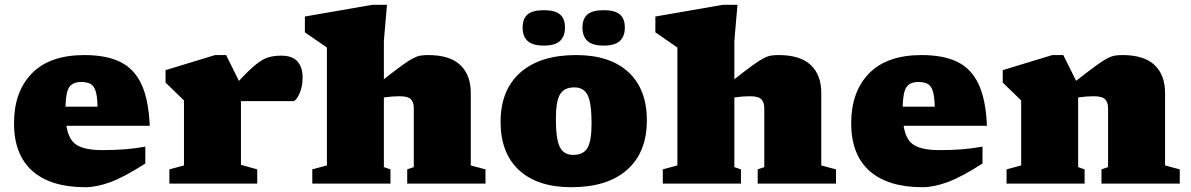

<svg xmlns="http://www.w3.org/2000/svg" viewBox="-20 -767 4973 802"><path d="M332.5 -537Q423.5 -537 482 -508.5Q540.5 -480 570.8 -415.2Q601 -350.5 605.5 -241.5H257.5Q266.5 -182 301 -161Q335.5 -140 407.5 -140Q461 -140 503.5 -143.5Q546 -147 587 -154.5V-84Q500 -28 441.8 -6.5Q383.5 15 336.5 15Q192 15 115.2 -53Q38.5 -121 38.5 -252Q38.5 -384 113.2 -460.5Q188 -537 332.5 -537ZM319 -424.5Q285 -424.5 270 -404Q255 -383.5 253.5 -321.5H387.5Q386.5 -366 379 -388Q371.5 -410 356.8 -417.2Q342 -424.5 319 -424.5Z M1154.5 -534.5Q1202 -534.5 1223 -509.8Q1244 -485 1244 -445Q1244 -403 1230 -373.8Q1216 -344.5 1204 -344.5H1000Q991.5 -344.5 986.5 -344.5V-78.5L1054.5 -59.5V0H687.5V-59.5L748.5 -76V-347.5L671.5 -422V-474L878.5 -537H924.5L978 -429Q1021.5 -476 1049.5 -498.2Q1077.5 -520.5 1101 -527.5Q1124.5 -534.5 1154.5 -534.5Z M1611 0H1284.5V-59.5L1345.5 -76V-568.5L1253.5 -632V-698L1535.5 -747H1596.5L1583.5 -597V-436Q1630.5 -473 1658.8 -493.5Q1687 -514 1704.8 -523.2Q1722.5 -532.5 1736.5 -534.8Q1750.5 -537 1768.5 -537Q1858.5 -537 1902.5 -495.5Q1946.5 -454 1946.5 -379.5V-76L2008 -59.5V0H1681V-59.5L1708.5 -69V-315.5Q1708.5 -339.5 1696.2 -352.2Q1684 -365 1648.5 -365Q1619 -365 1583.5 -360V-69L1611 -59.5Z M2366.5 15Q2225.5 15 2148.2 -56.2Q2071 -127.5 2071 -257.5Q2071 -391 2153.5 -464Q2236 -537 2386.5 -537Q2527.5 -537 2604.8 -465.8Q2682 -394.5 2682 -264.5Q2682 -131 2599.8 -58Q2517.5 15 2366.5 15ZM2374 -120Q2417 -120 2434 -149.2Q2451 -178.5 2451 -252Q2451 -335.5 2435 -368.8Q2419 -402 2379 -402Q2336.5 -402 2319.2 -372.8Q2302 -343.5 2302 -270Q2302 -186.5 2318.2 -153.2Q2334.5 -120 2374 -120ZM2251.5 -576.5Q2205 -576.5 2184 -595.8Q2163 -615 2163 -652Q2163 -689 2184 -706.8Q2205 -724.5 2251.5 -724.5Q2298 -724.5 2319 -706.8Q2340 -689 2340 -652Q2340 -615 2319 -595.8Q2298 -576.5 2251.5 -576.5ZM2501.5 -576.5Q2455 -576.5 2434 -595.8Q2413 -615 2413 -652Q2413 -689 2434 -706.8Q2455 -724.5 2501.5 -724.5Q2548 -724.5 2569 -706.8Q2590 -689 2590 -652Q2590 -615 2569 -595.8Q2548 -576.5 2501.5 -576.5Z M3075 0H2748.5V-59.5L2809.5 -76V-568.5L2717.5 -632V-698L2999.5 -747H3060.5L3047.5 -597V-436Q3094.5 -473 3122.8 -493.5Q3151 -514 3168.8 -523.2Q3186.5 -532.5 3200.5 -534.8Q3214.5 -537 3232.5 -537Q3322.5 -537 3366.5 -495.5Q3410.5 -454 3410.5 -379.5V-76L3472 -59.5V0H3145V-59.5L3172.5 -69V-315.5Q3172.5 -339.5 3160.2 -352.2Q3148 -365 3112.5 -365Q3083 -365 3047.5 -360V-69L3075 -59.5Z M3829.5 -537Q3920.5 -537 3979 -508.5Q4037.5 -480 4067.8 -415.2Q4098 -350.5 4102.5 -241.5H3754.5Q3763.5 -182 3798 -161Q3832.5 -140 3904.5 -140Q3958 -140 4000.5 -143.5Q4043 -147 4084 -154.5V-84Q3997 -28 3938.8 -6.5Q3880.5 15 3833.5 15Q3689 15 3612.2 -53Q3535.5 -121 3535.5 -252Q3535.5 -384 3610.2 -460.5Q3685 -537 3829.5 -537ZM3816 -424.5Q3782 -424.5 3767 -404Q3752 -383.5 3750.5 -321.5H3884.5Q3883.5 -366 3876 -388Q3868.5 -410 3853.8 -417.2Q3839 -424.5 3816 -424.5Z M4581 -59.5 4608.5 -69V-315.5Q4608.5 -339.5 4596.2 -352.2Q4584 -365 4548.5 -365Q4519 -365 4483.5 -360V-69L4510.5 -59.5V0H4184.5V-59.5L4245.5 -76V-347.5L4168.5 -422V-474L4375.5 -537H4421.5L4475 -429.5Q4525 -468.5 4555 -490.5Q4585 -512.5 4603.2 -522.2Q4621.5 -532 4635.8 -534.5Q4650 -537 4668.5 -537Q4758.5 -537 4802.5 -495.5Q4846.5 -454 4846.5 -379.5V-76L4908 -59.5V0H4581Z"/></svg>

Font: Newsreader Caption ExtraBold
Style: Regular
Weight: 800
Designer: Hugues Gentile
Foundry: Production Type
Version: Version 1.001